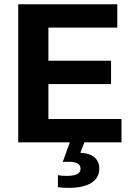

<svg xmlns="http://www.w3.org/2000/svg" viewBox="-20 -679 640 916"><path d="M66.9 0V-658.7H539.6V-547.4H210.9V-389.2H509.8V-277.8H210.9V-111.3H559.6V0ZM453.6 124.5Q453.6 170.4 415.5 193.8Q377.4 217.3 305.7 217.3Q283.7 217.3 256.3 214.4V156.7Q273.4 160.2 297.4 160.2Q364.3 160.2 364.3 126.5Q364.3 109.4 350.6 101.1Q336.9 92.8 304.7 92.8Q286.1 92.8 279.3 93.8L313 0H382.8L363.3 49.8Q409.2 52.2 431.4 72.3Q453.6 92.3 453.6 124.5Z"/></svg>

Font: Liberation Mono
Style: Bold
Weight: 700
Monospace: yes
Designer: Steve Matteson
Foundry: Ascender Corporation
Version: Version 2.1.5